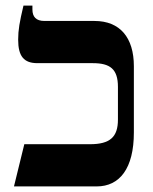

<svg xmlns="http://www.w3.org/2000/svg" viewBox="-20 -667 546 687"><path d="M30 0H326C408 0 459 -64 459 -193V-430C459 -533 409 -592 318 -592H139C109 -592 96 -607 96 -633V-647H64C50 -588 45 -560 45 -525C45 -465 66 -441 114 -441H312C374 -441 402 -420 402 -356V-239C402 -177 374 -151 302 -151H67Z"/></svg>

Font: Noto Serif Hebrew SemiCondensed
Style: Bold
Weight: 700
Width: 4
Designer: Monotype Design Team
Foundry: Monotype Imaging Inc.
Version: Version 2.004